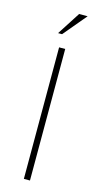

<svg xmlns="http://www.w3.org/2000/svg" viewBox="-104 -664 358 698"><g transform="rotate(15 75.5 -315.5)"><path d="M64 0V-495H87V0ZM47 -544 103 -631H135L62 -544Z"/></g></svg>

Font: Alumni Sans Thin
Style: Regular
Weight: 100
Designer: Robert E. Leuschke
Foundry: Robert E. Leuschke
Version: Version 1.018